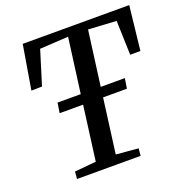

<svg xmlns="http://www.w3.org/2000/svg" viewBox="-132 -862 940 980"><g transform="rotate(-20 337.5 -371.5)"><path d="M56.5 -503.5 96.5 -743H675L648.5 -503.5L593 -503L587 -689L435 -698L395.5 -400.5H526.5L518 -346H388.5L349.5 -50L470 -39.5L466.5 0H121L124.5 -39.5L241 -50L280 -346H152.5L161 -400.5H287L326.5 -698L171.5 -689L114.5 -504.5Z"/></g></svg>

Font: Merriweather Text
Style: Italic
Weight: 400
Italic angle: -7.8°
Designer: Eben Sorkin
Foundry: Eben Sorkin
Version: Version 2.100